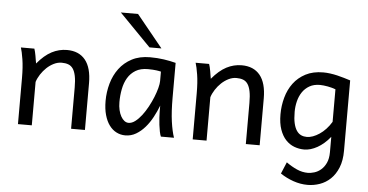

<svg xmlns="http://www.w3.org/2000/svg" viewBox="-61 -900 2391 1248"><g transform="rotate(5 1134.0 -275.5)"><path d="M422.4 0V-268.6Q422.4 -314.5 416.3 -344.2Q410.2 -374 398.2 -391.4Q386.2 -408.7 367.9 -415.5Q349.6 -422.4 324.7 -422.4Q298.3 -422.4 273.2 -409.9Q248 -397.5 227.1 -377.7Q206.1 -357.9 189.9 -333Q173.8 -308.1 166 -283.2V0H75.7V-300.3Q75.7 -372.6 67.6 -422.6Q59.6 -472.7 51.3 -498H139.2Q142.1 -490.2 145 -477.8Q147.9 -465.3 150.4 -451.7Q152.8 -438 154.8 -424.8L158.7 -402.8Q205.1 -458.5 252.4 -483.2Q299.8 -507.8 351.6 -507.8Q429.7 -507.8 471.2 -456.8Q512.7 -405.8 512.7 -305.2V0Z M971.7 -420.9Q965.8 -422.4 958.5 -423.8Q951.2 -425.3 941.2 -426.5Q931.2 -427.7 917.7 -428.7Q904.3 -429.7 886.2 -429.7Q838.4 -429.7 806.4 -410.4Q774.4 -391.1 755.4 -359.1Q736.3 -327.1 728.3 -285.6Q720.2 -244.1 720.2 -200.2Q720.2 -171.9 725.8 -148.2Q731.4 -124.5 741.2 -107.2Q751 -89.8 763.7 -80.3Q776.4 -70.8 791 -70.8Q812.5 -70.8 834.2 -87.4Q856 -104 876 -130.1Q896 -156.2 913.6 -188.7Q931.2 -221.2 944.1 -253.2Q957 -285.2 964.4 -313.5Q971.7 -341.8 971.7 -358.9ZM1008.3 0Q1002.9 -11.7 998.8 -32.2Q994.6 -52.7 991.9 -75.9Q989.3 -99.1 987.8 -122.1Q986.3 -145 986.3 -161.1V-200.2Q971.7 -162.1 951.4 -124.3Q931.2 -86.4 905 -56.2Q878.9 -25.9 846.7 -6.8Q814.5 12.2 776.4 12.2Q745.6 12.2 718.8 -1.5Q691.9 -15.1 672.1 -42Q652.3 -68.8 641.1 -108.6Q629.9 -148.4 629.9 -200.2Q629.9 -258.3 645.5 -313.7Q661.1 -369.1 693.4 -412.4Q725.6 -455.6 775.4 -481.7Q825.2 -507.8 893.6 -507.8Q940.9 -507.8 982.9 -501.7Q1024.9 -495.6 1062 -485.8V-258.8Q1062 -166.5 1070.8 -103.8Q1079.6 -41 1093.8 0ZM791 -781.2 961.9 -571.3H883.8L678.7 -781.2Z M1562.5 0V-268.6Q1562.5 -314.5 1556.4 -344.2Q1550.3 -374 1538.3 -391.4Q1526.4 -408.7 1508.1 -415.5Q1489.7 -422.4 1464.8 -422.4Q1438.5 -422.4 1413.3 -409.9Q1388.2 -397.5 1367.2 -377.7Q1346.2 -357.9 1330.1 -333Q1314 -308.1 1306.2 -283.2V0H1215.8V-300.3Q1215.8 -372.6 1207.8 -422.6Q1199.7 -472.7 1191.4 -498H1279.3Q1282.2 -490.2 1285.2 -477.8Q1288.1 -465.3 1290.5 -451.7Q1293 -438 1294.9 -424.8L1298.8 -402.8Q1345.2 -458.5 1392.6 -483.2Q1439.9 -507.8 1491.7 -507.8Q1569.8 -507.8 1611.3 -456.8Q1652.8 -405.8 1652.8 -305.2V0Z M2111.8 -405.3Q2100.1 -409.7 2086.9 -413.3Q2073.7 -417 2060.1 -419.4Q2046.4 -421.9 2033.4 -423.3Q2020.5 -424.8 2009.3 -424.8Q1969.2 -424.8 1940.9 -408.4Q1912.6 -392.1 1894.8 -365.5Q1877 -338.9 1868.7 -305.2Q1860.4 -271.5 1860.4 -236.8Q1860.4 -191.4 1867.4 -161.4Q1874.5 -131.3 1887 -113.5Q1899.4 -95.7 1916.3 -88.1Q1933.1 -80.6 1953.1 -80.6Q1971.7 -80.6 1992.7 -88.1Q2013.7 -95.7 2034.9 -109.9Q2056.2 -124 2075.9 -145Q2095.7 -166 2111.8 -192.9ZM2202.1 -12.2Q2202.1 52.2 2183.3 98.1Q2164.6 144 2134 173.1Q2103.5 202.1 2064.5 215.8Q2025.4 229.5 1984.9 229.5Q1938 229.5 1891.8 213.4Q1845.7 197.3 1806.6 170.9L1838.4 95.2Q1873 120.1 1908.2 135.7Q1943.4 151.4 1980 151.4Q1999 151.4 2022 144.5Q2044.9 137.7 2064.9 120.8Q2085 104 2098.4 75.7Q2111.8 47.4 2111.8 4.9V-95.2Q2092.8 -71.3 2071.5 -53Q2050.3 -34.7 2028.6 -22.5Q2006.8 -10.3 1985.1 -3.9Q1963.4 2.4 1943.4 2.4Q1909.7 2.4 1878.4 -9.3Q1847.2 -21 1823 -46.6Q1798.8 -72.3 1784.4 -113.3Q1770 -154.3 1770 -212.4Q1770 -268.6 1784.7 -321.8Q1799.3 -375 1830.1 -416.3Q1860.8 -457.5 1908.9 -482.7Q1957 -507.8 2023.9 -507.8Q2045.9 -507.8 2069.1 -504.6Q2092.3 -501.5 2115.2 -496.1Q2138.2 -490.7 2160.2 -484.1Q2182.1 -477.5 2202.1 -471.2Z"/></g></svg>

Font: Andika Afr
Style: Regular
Weight: 400
Designer: Victor Gaultney, Annie Olsen, Julie Remington, Don Collingsworth, Eric Hays, Becca Hirsbrunner
Foundry: SIL International
Version: Version 5.000